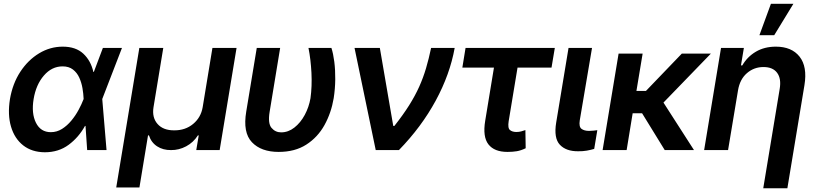

<svg xmlns="http://www.w3.org/2000/svg" viewBox="-20 -802 4358 1026"><path d="M219.2 11.7Q150.4 11.2 104 -25.1Q57.6 -61.5 38.8 -125.5Q20 -189.5 33.2 -272.5Q47.4 -355.5 88.6 -418.5Q129.9 -481.4 189 -517.1Q248 -552.7 315.4 -552.7Q384.8 -552.7 425 -515.4Q465.3 -478 479 -417.5H481.4L529.8 -545.9H631.8L526.4 -272.9L549.3 0H445.8L437 -128.9H434.1Q400.4 -67.9 346.7 -28.1Q293 11.7 219.2 11.7ZM426.8 -272.9V-274.4Q425.8 -300.8 420.7 -330.8Q415.5 -360.8 403.6 -387.2Q391.6 -413.6 369.9 -430.4Q348.1 -447.3 314.5 -447.3Q256.8 -447.3 214.6 -398.4Q172.4 -349.6 159.7 -272.9Q147 -196.3 172.1 -146Q197.3 -95.7 251.5 -95.7Q283.7 -95.7 311.3 -113Q338.9 -130.4 361.3 -157.5Q383.8 -184.6 400.1 -215.1Q416.5 -245.6 426.3 -271.5Z M601.1 199.7 724.6 -545.9H852.5L800.3 -229Q791.5 -173.8 822 -139.4Q852.5 -105 911.1 -105.5Q970.2 -105 1012 -139.6Q1053.7 -174.3 1063 -229L1115.2 -545.9H1244.1L1153.8 0H1028.8L1042 -78.6H1037.6Q1013.2 -40.5 974.6 -20Q936 0.5 894 0Q851.1 0.5 819.6 -20Q788.1 -40.5 775.9 -78.6H771L725.1 199.7Z M1352.1 -545.9H1477.1L1420.9 -204.6Q1410.6 -142.6 1430.9 -118.7Q1451.2 -94.7 1482.4 -94.7Q1520.5 -94.7 1553.2 -120.4Q1585.9 -146 1608.4 -187.7Q1630.9 -229.5 1639.2 -277.3Q1647.9 -340.8 1644.3 -412.8Q1640.6 -484.9 1628.4 -545.9H1751Q1760.7 -516.1 1766.4 -472.2Q1772 -428.2 1771.5 -377.9Q1771 -327.6 1763.2 -277.3Q1750 -198.7 1713.9 -133.5Q1677.7 -68.4 1616.9 -29.3Q1556.2 9.8 1469.2 9.8Q1375.5 9.8 1326.2 -42Q1276.9 -93.8 1295.9 -206.1Z M1987.8 0 1874.5 -545.9H2009.8L2081.5 -128.9H2087.4Q2134.3 -188.5 2166.3 -239.3Q2198.2 -290 2220 -338.4Q2241.7 -386.7 2256.6 -437.3Q2271.5 -487.8 2283.7 -545.9H2409.7Q2384.3 -404.3 2308.3 -264.2Q2232.4 -124 2111.8 0Z M2944.8 -545.9 2927.2 -440.9H2745.6L2698.2 -154.3Q2692.4 -117.2 2705.3 -106.9Q2718.3 -96.7 2738.8 -96.7Q2753.9 -96.7 2765.1 -99.9Q2776.4 -103 2787.6 -106.9L2789.1 -9.8Q2763.7 2.4 2741.5 6.1Q2719.2 9.8 2691.9 9.8Q2621.6 9.8 2590.1 -30.5Q2558.6 -70.8 2572.8 -156.7L2619.6 -440.9H2450.7L2467.8 -545.9Z M3018.1 -545.9H3143.6L3078.1 -158.7Q3072.8 -124.5 3087.4 -113.5Q3102.1 -102.5 3128.4 -102.5Q3141.1 -102.5 3152.6 -104Q3164.1 -105.5 3171.9 -106.4L3155.3 -6.3Q3137.7 -1 3116 2.9Q3094.2 6.8 3069.3 6.3Q3004.9 6.8 2971.7 -28.6Q2938.5 -64 2952.1 -147Z M3414.1 -515.6 3380.9 -315.9H3431.6L3623.5 -515.6H3778.8L3525.4 -253.9L3688.5 0H3532.2L3411.1 -196.8H3360.8L3328.6 0H3200.2L3285.6 -515.6Z M3923.8 -319.3 3870.6 0H3742.7L3833 -545.9H3955.1L3939.5 -452.6H3946.8Q3973.1 -498.5 4019 -525.6Q4064.9 -552.7 4126 -552.7Q4210.4 -552.7 4252.7 -499.3Q4294.9 -445.8 4278.8 -347.2L4187.5 204.1H4058.6L4146.5 -327.1Q4155.8 -381.8 4132.8 -412.8Q4109.9 -443.8 4059.6 -443.8Q4009.3 -443.8 3971.4 -411.1Q3933.6 -378.4 3923.8 -319.3ZM4038.1 -613.8 4099.6 -781.7H4219.7L4117.2 -613.8Z"/></svg>

Font: Inter Display Semi Bold
Style: Italic
Weight: 600
Italic angle: -9.39999°
Designer: Rasmus Andersson
Foundry: rsms
Version: Version 4.000;git-4fc901f